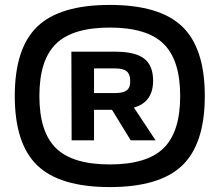

<svg xmlns="http://www.w3.org/2000/svg" viewBox="-20 -740 892 780"><path d="M131.5 -632Q223 -720 426 -720Q629 -720 720.5 -632Q812 -544 812 -350Q812 -156 720.5 -68Q629 20 426 20Q223 20 131.5 -68Q40 -156 40 -350Q40 -544 131.5 -632ZM207.5 -138Q275 -72 426 -72Q577 -72 644.5 -138Q712 -204 712 -350Q712 -496 644.5 -562Q577 -628 426 -628Q275 -628 207.5 -562Q140 -496 140 -350Q140 -204 207.5 -138ZM524 -303 612 -170H511L435 -294H362V-170H271L270 -530H448Q529 -530 565.5 -502Q602 -474 602 -412Q602 -325 524 -303ZM362 -462V-362H448Q481 -362 495.5 -373.5Q510 -385 509 -412Q509 -438 495 -450Q481 -462 448 -462Z"/></svg>

Font: Fivo Sans
Style: Regular
Weight: 700
Designer: Alexander Slobzheninov
Foundry: Alexander Slobzheninov
Version: 1.0